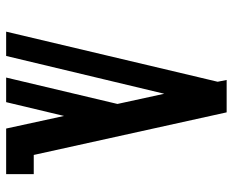

<svg xmlns="http://www.w3.org/2000/svg" viewBox="-88 -688 775 640"><g transform="rotate(90 300.0 -367.5)"><path d="M85 0 237 -642 252 -705 246 -735H354L496 -92H560V0H408L366 -193L320 0H238L326 -371L292 -527L166 0Z"/></g></svg>

Font: Iosevka Curly Slab SmBdEx
Style: Regular
Weight: 600
Width: 7
Monospace: yes
Designer: Belleve Invis
Foundry: Belleve Invis
Version: Version 11.1.0; ttfautohint (v1.8.3)